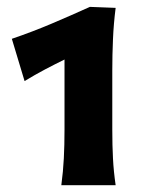

<svg xmlns="http://www.w3.org/2000/svg" viewBox="-20 -879 419 561"><path d="M159.2 -337.9Q164.6 -378.4 166.5 -416.5Q168.5 -454.6 168.5 -501V-705.1Q140.6 -691.4 111.3 -676Q82 -660.6 51.8 -642.1L14.6 -765.6Q74.7 -786.1 130.6 -809.8Q186.5 -833.5 242.7 -858.9L317.9 -856Q312 -809.6 310.1 -764.2Q308.1 -718.8 308.1 -672.4V-501Q308.1 -453.6 310.1 -416Q312 -378.4 317.9 -337.9Z"/></svg>

Font: Pinar DS4-Bold
Style: Regular
Weight: 700
Designer: Amin Abedi
Version: Version 2.000